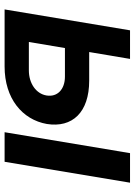

<svg xmlns="http://www.w3.org/2000/svg" viewBox="105 -690 585 835"><g transform="rotate(90 397.5 -272.5)"><path d="M21 0H269.2C408 0 500.4 -76.7 519.2 -183.9C536.6 -294 469.5 -367.9 330.6 -367.9H206.3L236.2 -545.5H111.9ZM162.6 -105.5 188.9 -262.4H313.2C368.3 -262.4 403.1 -229.8 395.2 -182.2C387.8 -137.1 342.7 -105.5 286.2 -105.5ZM555 0H683.6L774.5 -545.5H646Z"/></g></svg>

Font: Margiela Sans Semi Bold
Style: Italic
Weight: 600
Italic angle: -9.39999°
Designer: Stefan Endress, Andreas Faust
Version: Version 1.100;FEAKit 1.0